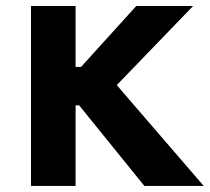

<svg xmlns="http://www.w3.org/2000/svg" viewBox="-20 -615 694 635"><path d="M457.5 0H653.8L366.2 -333.5L618.7 -595.2H430.7L248 -393.6H230V-595.2H82.5V0H230V-266.6H241.7Z"/></svg>

Font: Now Black
Style: Regular
Weight: 400
Designer: Alfredo Marco Pradil
Foundry: Alfredo Marco Pradil
Version: Version 1.200;hotconv 1.0.109;makeotfexe 2.5.65596